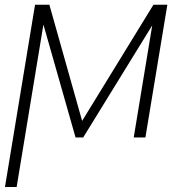

<svg xmlns="http://www.w3.org/2000/svg" viewBox="-30 -565 725 789"><path d="M114 -545.5H172.9L307.5 -68.2L600.5 -545.5H657.7L567.5 0H519.5L595.5 -460.6L311.8 0H280.5L148.4 -464.1L38.4 203.5H-9.6Z"/></svg>

Font: Inter P Extra Light
Style: Italic
Weight: 200
Italic angle: 9.39999°
Designer: Rasmus Andersson
Foundry: rsms
Version: Version 3.018;git-588b23468